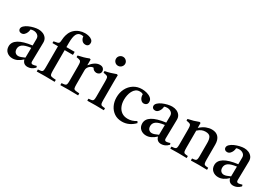

<svg xmlns="http://www.w3.org/2000/svg" viewBox="23 -1636 3574 2529"><g transform="rotate(30 1810.5 -371.5)"><path d="M383 10Q317 10 300 -56Q229 12 155 12Q104 12 68.5 -18.5Q33 -49 33 -103Q33 -235 302 -269Q302 -293 302.5 -318Q303 -343 303 -371Q303 -406 277.5 -425.5Q252 -445 216 -445Q190 -445 172 -437Q172 -414 162 -390Q152 -366 134.5 -349.5Q117 -333 92 -333Q70 -333 57.5 -345.5Q45 -358 45 -376Q45 -400 67.5 -421.5Q90 -443 125 -458.5Q160 -474 198 -483Q236 -492 266 -492Q303 -492 334.5 -478.5Q366 -465 385.5 -438.5Q405 -412 405 -373Q405 -349 404 -310.5Q403 -272 402.5 -228.5Q402 -185 401 -146Q400 -107 400 -83Q400 -51 428 -51Q446 -51 483 -63Q487 -58 488.5 -52Q490 -46 491 -41Q466 -14 438.5 -2Q411 10 383 10ZM300 -83 302 -233Q210 -221 175.5 -194Q141 -167 141 -125Q141 -90 159.5 -71.5Q178 -53 206 -53Q224 -53 246.5 -61Q269 -69 300 -83Z M823 -427H698V-114Q698 -75 703.5 -58Q709 -41 729 -36.5Q749 -32 792 -30Q794 -16 792 1Q758 1 723 0Q688 -1 647 -1Q607 -1 579.5 0Q552 1 520 1Q519 -14 520 -30Q555 -32 571 -36.5Q587 -41 591.5 -56Q596 -71 596 -104V-427H513Q510 -442 513 -454Q550 -460 567.5 -465Q585 -470 590.5 -480Q596 -490 597 -509Q598 -530 602.5 -562.5Q607 -595 622 -631Q637 -667 667 -696Q698 -725 738.5 -740Q779 -755 822 -755Q851 -755 880 -747.5Q909 -740 929 -723Q949 -706 949 -677Q949 -654 935.5 -639.5Q922 -625 896 -625Q861 -625 841 -651Q821 -677 821 -706Q814 -708 806.5 -709.5Q799 -711 789 -711Q742 -711 720 -670Q698 -629 698 -531V-473H823Q826 -451 823 -427Z M880 1Q877 -15 880 -30Q914 -32 930 -36.5Q946 -41 951 -56Q956 -71 956 -104V-328Q956 -367 952.5 -386Q949 -405 933.5 -412.5Q918 -420 881 -425Q878 -439 881 -451Q921 -459 959 -469.5Q997 -480 1039 -497L1056 -491V-403Q1126 -492 1199 -492Q1234 -492 1251 -473.5Q1268 -455 1268 -432Q1268 -405 1250 -390.5Q1232 -376 1209 -376Q1190 -376 1171.5 -386Q1153 -396 1144 -417Q1110 -417 1083.5 -390.5Q1057 -364 1057 -329V-114Q1057 -75 1061.5 -58Q1066 -41 1085.5 -36.5Q1105 -32 1149 -30Q1151 -16 1149 1Q1115 1 1079 0Q1043 -1 1005 -1Q968 -1 939.5 0Q911 1 880 1Z M1540 1Q1512 1 1482 0Q1452 -1 1417 -1Q1385 -1 1352.5 0Q1320 1 1290 1Q1287 -15 1290 -30Q1324 -32 1340 -36.5Q1356 -41 1361 -56Q1366 -71 1366 -104V-328Q1366 -367 1363 -386Q1360 -405 1344.5 -412.5Q1329 -420 1291 -425Q1288 -439 1291 -451Q1335 -459 1375 -471Q1415 -483 1452 -497L1469 -491Q1468 -460 1467.5 -433Q1467 -406 1467 -382V-114Q1467 -75 1471.5 -58Q1476 -41 1491.5 -36.5Q1507 -32 1540 -30Q1543 -15 1540 1ZM1340 -667Q1340 -696 1360.5 -716Q1381 -736 1410 -736Q1438 -736 1458.5 -716Q1479 -696 1479 -668Q1479 -642 1459 -620.5Q1439 -599 1408 -599Q1380 -599 1360 -619Q1340 -639 1340 -667Z M1995 -97Q2005 -85 2010 -74Q1927 12 1820 12Q1751 12 1702 -21Q1653 -54 1626.5 -109Q1600 -164 1600 -231Q1600 -304 1630 -363Q1660 -422 1714.5 -457Q1769 -492 1840 -492Q1877 -492 1915 -481.5Q1953 -471 1979 -449Q2005 -427 2005 -393Q2005 -366 1989 -352Q1973 -338 1951 -338Q1921 -338 1900 -365.5Q1879 -393 1879 -439Q1861 -451 1831 -451Q1795 -451 1770.5 -433Q1746 -415 1730.5 -385Q1715 -355 1708 -320.5Q1701 -286 1701 -253Q1701 -197 1720 -153Q1739 -109 1776 -83.5Q1813 -58 1868 -58Q1900 -58 1930.5 -67Q1961 -76 1995 -97Z M2415 10Q2349 10 2332 -56Q2261 12 2187 12Q2136 12 2100.5 -18.5Q2065 -49 2065 -103Q2065 -235 2334 -269Q2334 -293 2334.5 -318Q2335 -343 2335 -371Q2335 -406 2309.5 -425.5Q2284 -445 2248 -445Q2222 -445 2204 -437Q2204 -414 2194 -390Q2184 -366 2166.5 -349.5Q2149 -333 2124 -333Q2102 -333 2089.5 -345.5Q2077 -358 2077 -376Q2077 -400 2099.5 -421.5Q2122 -443 2157 -458.5Q2192 -474 2230 -483Q2268 -492 2298 -492Q2335 -492 2366.5 -478.5Q2398 -465 2417.5 -438.5Q2437 -412 2437 -373Q2437 -349 2436 -310.5Q2435 -272 2434.5 -228.5Q2434 -185 2433 -146Q2432 -107 2432 -83Q2432 -51 2460 -51Q2478 -51 2515 -63Q2519 -58 2520.5 -52Q2522 -46 2523 -41Q2498 -14 2470.5 -2Q2443 10 2415 10ZM2332 -83 2334 -233Q2242 -221 2207.5 -194Q2173 -167 2173 -125Q2173 -90 2191.5 -71.5Q2210 -53 2238 -53Q2256 -53 2278.5 -61Q2301 -69 2332 -83Z M2865 1Q2863 -15 2865 -30Q2896 -32 2911 -36.5Q2926 -41 2931 -56Q2936 -71 2936 -104V-306Q2936 -366 2917.5 -395.5Q2899 -425 2844 -425Q2815 -425 2788 -414.5Q2761 -404 2729 -375V-114Q2729 -75 2733.5 -58Q2738 -41 2753 -36.5Q2768 -32 2800 -30Q2802 -15 2800 1Q2772 1 2741.5 0Q2711 -1 2676 -1Q2644 -1 2613 0Q2582 1 2552 1Q2549 -15 2552 -30Q2586 -32 2602 -36.5Q2618 -41 2623 -56Q2628 -71 2628 -104V-328Q2628 -367 2624.5 -386Q2621 -405 2605.5 -412.5Q2590 -420 2553 -425Q2550 -439 2553 -451Q2639 -468 2711 -497L2728 -491V-416Q2774 -458 2818 -475Q2862 -492 2902 -492Q2968 -492 3003 -453Q3038 -414 3038 -341V-114Q3038 -75 3042.5 -58Q3047 -41 3062 -36.5Q3077 -32 3110 -30Q3112 -15 3110 1Q3080 1 3051.5 0Q3023 -1 2985 -1Q2948 -1 2920.5 0Q2893 1 2865 1Z M3511 10Q3445 10 3428 -56Q3357 12 3283 12Q3232 12 3196.5 -18.5Q3161 -49 3161 -103Q3161 -235 3430 -269Q3430 -293 3430.5 -318Q3431 -343 3431 -371Q3431 -406 3405.5 -425.5Q3380 -445 3344 -445Q3318 -445 3300 -437Q3300 -414 3290 -390Q3280 -366 3262.5 -349.5Q3245 -333 3220 -333Q3198 -333 3185.5 -345.5Q3173 -358 3173 -376Q3173 -400 3195.5 -421.5Q3218 -443 3253 -458.5Q3288 -474 3326 -483Q3364 -492 3394 -492Q3431 -492 3462.5 -478.5Q3494 -465 3513.5 -438.5Q3533 -412 3533 -373Q3533 -349 3532 -310.5Q3531 -272 3530.5 -228.5Q3530 -185 3529 -146Q3528 -107 3528 -83Q3528 -51 3556 -51Q3574 -51 3611 -63Q3615 -58 3616.5 -52Q3618 -46 3619 -41Q3594 -14 3566.5 -2Q3539 10 3511 10ZM3428 -83 3430 -233Q3338 -221 3303.5 -194Q3269 -167 3269 -125Q3269 -90 3287.5 -71.5Q3306 -53 3334 -53Q3352 -53 3374.5 -61Q3397 -69 3428 -83Z"/></g></svg>

Font: Tiro Gurmukhi
Style: Regular
Weight: 400
Designer: Gurmukhi: John Hudson & Fiona Ross. Latin: John Hudson.
Foundry: Tiro Typeworks Ltd.
Version: Version 1.52